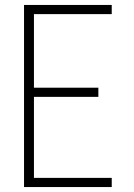

<svg xmlns="http://www.w3.org/2000/svg" viewBox="-20 -755 540 775"><path d="M77 0V-735H431V-698H117V-401H377V-364H117V-37H431V0Z"/></svg>

Font: Iosevka Term Curly Extralight
Style: Regular
Weight: 200
Designer: Belleve Invis
Foundry: Belleve Invis
Version: Version 32.3.0